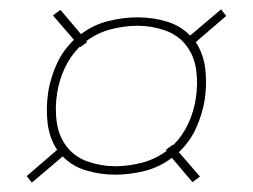

<svg xmlns="http://www.w3.org/2000/svg" viewBox="-20 -545 540 410"><path d="M48 -155 37 -169 102 -225Q85 -251 81.5 -283.5Q78 -316 83 -349Q88 -379 101 -408Q114 -437 138 -460L93 -512L109 -524L153 -472Q179 -492 211 -500Q243 -508 274 -508Q306 -508 336 -499Q366 -490 386 -469L452 -525L463 -511L398 -455Q415 -429 418.5 -396.5Q422 -364 417 -331Q412 -301 399 -272Q386 -243 362 -220L407 -168L391 -156L347 -208Q321 -188 289 -180Q257 -172 226 -172Q194 -172 164 -181Q134 -190 114 -211ZM226 -190Q254 -190 283 -197.5Q312 -205 336 -223L334 -225L349 -236L350 -235Q370 -255 382 -281Q394 -307 398 -334Q403 -365 399 -395Q395 -425 378 -447.5Q361 -470 332.5 -480Q304 -490 274 -490Q246 -490 217 -482.5Q188 -475 164 -457L166 -455L151 -444L150 -445Q130 -425 118 -399Q106 -373 102 -346Q97 -315 101 -285Q105 -255 122 -232.5Q139 -210 167.5 -200Q196 -190 226 -190Z"/></svg>

Font: Iosevka SS18 Thin
Style: Italic
Weight: 100
Italic angle: -9°
Monospace: yes
Designer: Belleve Invis
Foundry: Belleve Invis
Version: Version 25.1.1; ttfautohint (v1.8.4)